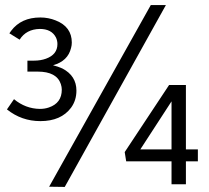

<svg xmlns="http://www.w3.org/2000/svg" viewBox="-20 -738 838 769"><path d="M724.6 0V-91.8H772.5V-139.6H724.6V-397.5H657.2L479.5 -128.9L485.4 -91.8H667V0ZM141.6 -252.9Q224.6 -252.9 264.6 -306.6Q286.1 -335.9 286.1 -375Q286.1 -434.6 229.5 -463.9Q211.9 -471.7 192.4 -476.6Q252 -493.2 264.6 -545.9Q267.6 -556.6 267.6 -567.4Q267.6 -630.9 203.1 -656.2Q173.8 -668 141.6 -668Q64.5 -668 24.4 -614.3Q20.5 -609.4 17.6 -604.5L58.6 -579.1Q85 -621.1 139.6 -622.1Q186.5 -622.1 204.1 -587.9Q210 -575.2 210 -561.5Q210 -519.5 164.1 -502.9Q142.6 -495.1 116.2 -495.1H89.8V-451.2H130.9Q207 -451.2 223.6 -401.4Q227.5 -389.6 227.5 -378.9Q227.5 -325.2 175.8 -307.6Q159.2 -301.8 139.6 -301.8Q82 -302.7 36.1 -340.8L7.8 -299.8Q66.4 -252.9 141.6 -252.9ZM239.3 10.7 644.5 -717.8H584L176.8 9.8ZM667 -139.6H542L667 -332Z"/></svg>

Font: Yaldevi Colombo
Style: Regular
Weight: 400
Designer: Sol Matas, Denzil Rajitha, Kosala Senevirathne and Pathum Egodawatta
Foundry: Mooniak
Version: Version 1.020 ; ttfautohint (v1.6)